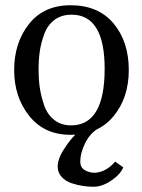

<svg xmlns="http://www.w3.org/2000/svg" viewBox="-20 -499 540 732"><path d="M34 -232Q34 -336 90.5 -407.5Q147 -479 249 -479Q355 -479 413 -409.5Q471 -340 471 -232Q471 -126 412.5 -55.5Q354 15 249 15Q149 15 91.5 -57Q34 -129 34 -232ZM127 -233Q127 -198 131.5 -166Q136 -134 148 -98.5Q160 -63 186.5 -42Q213 -21 251 -21Q379 -21 379 -237Q379 -443 253 -443Q214 -443 187.5 -423Q161 -403 148.5 -368.5Q136 -334 131.5 -302Q127 -270 127 -233ZM291 -7H351Q321 12 303.5 49Q286 86 286 117Q286 142 307.5 152Q329 162 349 159Q389 153 419 117L450 139Q438 167 403.5 190Q369 213 337 213Q317 213 296.5 210Q276 207 253 199.5Q230 192 215 175.5Q200 159 200 136Q200 107 223 71Q246 35 267.5 14Q289 -7 291 -7Z"/></svg>

Font: Academico
Style: Regular
Weight: 400
Foundry: Steinberg Media Technologies GmbH
Version: Version 0.902